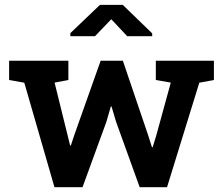

<svg xmlns="http://www.w3.org/2000/svg" viewBox="-20 -782 930 802"><path d="M207.5 0 81.5 -436.5 18.1 -447.8V-528.3H265.6V-447.8L208 -437L261.7 -219.7L272.9 -174.3H275.9L291 -219.7L400.4 -528.3H493.2L599.1 -216.3L614.7 -167H617.7L632.8 -216.3L693.4 -437L630.9 -447.8V-528.3H873.5V-447.8L812.5 -436.5L677.7 0H563.5L464.8 -273.4L445.8 -337.4L442.9 -336.9L424.3 -272.9L324.7 0ZM273.9 -630.9V-643.6L397.5 -761.7H492.7L615.7 -642.6V-630.9H511.2L444.8 -701.7L377 -630.9Z"/></svg>

Font: Roboto Slab SemiBold
Style: Regular
Weight: 600
Designer: Google
Version: Version 2.001; ttfautohint (v1.8.3)